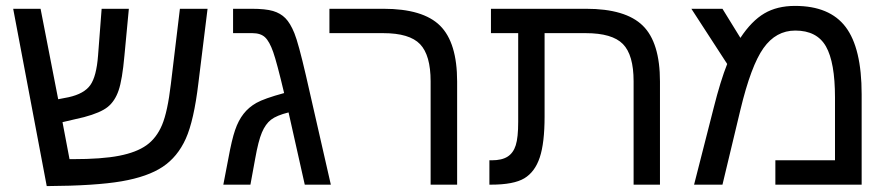

<svg xmlns="http://www.w3.org/2000/svg" viewBox="-20 -629 3035 654"><path d="M326.2 -599.1H418.9L403.8 -439Q396.5 -357.4 384 -321Q371.6 -284.7 347.2 -264.9Q322.8 -245.1 266.1 -230L192.9 -212.9L216.8 -86.9H228.5Q326.7 -86.9 385.7 -98.4Q444.8 -109.9 479 -134.3Q513.2 -158.7 532 -203.4Q550.8 -248 562 -342.8L592.8 -599.1H687L655.8 -346.2Q640.6 -218.3 612.8 -156.5Q585 -94.7 534.2 -60.8Q483.4 -26.9 394.3 -11.5Q305.2 3.9 139.2 4.9L24.9 -599.1H118.2L178.2 -291L213.9 -297.9Q266.6 -309.6 287.6 -339.1Q308.6 -368.7 314 -439.9Z M836.9 -599.1Q884.3 -599.1 909.9 -591.6Q935.5 -584 952.1 -567.1Q968.8 -550.3 982.7 -516.1Q996.6 -481.9 1022 -372.1L1106.9 0H1018.1L962.9 -246.1Q921.9 -235.8 903.1 -221.2Q884.3 -206.5 872.1 -177.7Q859.9 -148.9 849.1 -87.9L833 0H740.7L757.8 -88.9Q769.5 -153.3 780.8 -186Q792 -218.8 809.6 -241.2Q827.1 -263.7 853.5 -278.6Q879.9 -293.5 947.8 -312Q923.3 -415.5 910.6 -451.7Q897.9 -487.8 882.8 -502Q867.7 -516.1 839.8 -516.1H773.9V-599.1Z M1537.1 0H1446.8V-352.1Q1446.8 -440.9 1410.9 -478.5Q1375 -516.1 1285.2 -516.1H1102.1V-599.1H1286.1Q1420.9 -599.1 1479 -541.5Q1537.1 -483.9 1537.1 -351.1Z M1745.1 -516.1H1652.3V-599.1H1976.1Q2110.8 -599.1 2169.4 -541.7Q2228 -484.4 2228 -351.1V0H2138.2V-352.1Q2138.2 -441.9 2101.8 -479Q2065.4 -516.1 1975.1 -516.1H1835V-231.9Q1835 -142.1 1818.6 -92.8Q1802.2 -43.5 1766.1 -21.7Q1730 0 1652.3 0H1647V-83H1655.3Q1689.5 -83 1709 -95.5Q1728.5 -107.9 1736.8 -134.3Q1745.1 -160.6 1745.1 -213.9Z M2688 -608.9Q2806.2 -608.9 2860.6 -536.9Q2915 -464.8 2915 -308.1V0H2621.1V-83H2824.2V-296.9Q2824.2 -416.5 2793.5 -470.7Q2762.7 -524.9 2689 -524.9Q2623 -524.9 2580.6 -465.1Q2538.1 -405.3 2502 -254.9L2440.9 0H2344.2L2411.1 -262.2Q2434.1 -353.5 2457 -411.1L2335 -599.1H2440.9L2502 -500Q2540 -557.6 2583.5 -583.3Q2627 -608.9 2688 -608.9Z"/></svg>

Font: Arial
Style: Regular
Weight: 400
Designer: Steve Matteson
Foundry: Ascender Corporation
Version: Version 2.00.3